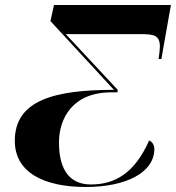

<svg xmlns="http://www.w3.org/2000/svg" viewBox="-20 -734 703 765"><path d="M322 11C480 11 595 -45 595 -141C595 -155 586 -171 574 -174C517 -45 439 1 342 1C262 1 215 -52 215 -166C215 -262 269 -366 423 -366H448L449 -376L242 -598H541C594 -598 617 -593 617 -548C617 -539 615 -521 612 -499H623L661 -714H195L181 -650L434 -376C197 -376 39 -335 39 -173C39 -46 156 11 322 11Z"/></svg>

Font: Noto Serif Display ExtraBold
Style: Italic
Weight: 800
Italic angle: -12°
Designer: Monotype Design Team
Foundry: Monotype Imaging Inc.
Version: Version 2.009